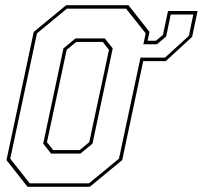

<svg xmlns="http://www.w3.org/2000/svg" viewBox="-20 -720 782 740"><path d="M185 -141.5H287L324 -172L400 -528L376 -558.5H274L237 -528L161 -172ZM94.5 -13.5H323L438.5 -108.5L541.5 -591.5L466 -686.5H237.5L122.5 -591.5L19.5 -108.5ZM177 -128 146.5 -166.5 224.5 -533.5 271 -572H384L414.5 -533.5L336.5 -166.5L290 -128ZM638 -664 620.5 -579.5 585 -549.5H532.5L521.5 -498H616L708 -582L725 -664ZM627.5 -677.5H741.5L720.5 -578L619 -484.5H532L451 -103L326 0H86L5 -103L110 -597L235 -700H475L556 -597L549 -563H581L608 -585.5Z"/></svg>

Font: Tourney Thin
Style: Italic
Weight: 100
Italic angle: -12°
Designer: Tyler Finck
Foundry: Etcetera Type Co
Version: Version 1.015